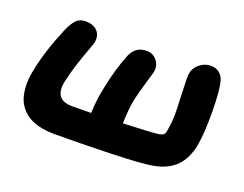

<svg xmlns="http://www.w3.org/2000/svg" viewBox="-89 -693 1105 870"><g transform="rotate(20 463.5 -258.0)"><path d="M236.8 8.8Q192.4 8.8 158 0Q123.5 -8.8 101.1 -25.1Q78.6 -41.5 64.2 -63.2Q49.8 -85 44.2 -112.3Q38.6 -139.6 39.3 -168.9Q40 -198.2 46.9 -231Q65.9 -328.6 117.2 -450.2Q133.8 -487.3 150.1 -503.7Q166.5 -520 194.8 -520Q229.5 -520 250.2 -500Q271 -480 264.2 -443.8Q262.2 -433.6 249.5 -400.4Q236.8 -367.2 221.4 -319.6Q206.1 -272 196.8 -227.1Q179.7 -137.2 268.1 -137.2Q321.8 -137.2 358.9 -138.2Q360.4 -201.2 375 -268.1Q394 -362.3 424.8 -438Q446.3 -488.8 500 -488.8Q529.8 -488.8 549.3 -465.3Q568.8 -441.9 562 -407.2Q561 -402.8 544.9 -349.4Q528.8 -295.9 521 -259.8Q512.2 -217.3 509.8 -143.1Q641.1 -147.9 680.2 -152.8Q694.8 -155.3 701.4 -160.6Q708 -166 710 -179.2Q719.2 -230.5 718 -280.3Q716.8 -330.1 714.1 -386Q711.4 -441.9 713.9 -457Q718.8 -485.8 742.9 -505.4Q767.1 -524.9 796.9 -524.9Q819.8 -524.9 836.9 -511.7Q854 -498.5 859.9 -476.1Q871.6 -437 872.6 -330.3Q873.5 -223.6 861.8 -163.1Q848.1 -97.2 810.8 -59.8Q773.4 -22.5 707 -9.8Q656.7 0 506.6 4.4Q356.4 8.8 236.8 8.8Z"/></g></svg>

Font: Shantell Sans Normal
Style: Bold Italic
Weight: 700
Italic angle: -11.31°
Designer: Stephen Nixon, Anya Danilova, Shantell Martin
Foundry: Arrow Type
Version: Version 1.006;[559af2be0]